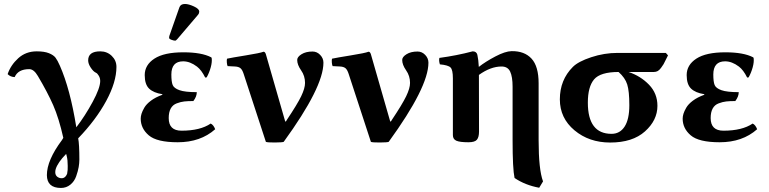

<svg xmlns="http://www.w3.org/2000/svg" viewBox="-20 -700 3838 958"><path d="M561 -366.2Q561 -291 510 -196.5Q459 -102.1 370.1 -9.8Q376 19 376 96.2Q376 113.3 372.6 133.5Q369.1 153.8 360.1 179.4Q351.1 205.1 331.1 221.4Q311 237.8 284.2 237.8Q214.4 237.8 213.9 173.8Q213.9 99.6 289.1 -1L295.9 -12.2Q273.9 -110.4 245.4 -175.3Q216.8 -240.2 168.9 -320.8Q148.9 -355 126 -355Q70.3 -355 53.2 -315.4Q32.2 -315.9 18.1 -330.1Q33.2 -375 71 -409.4Q108.9 -443.8 163.1 -443.8Q201.2 -443.8 224.1 -434.6Q247.1 -425.3 257.1 -412.1Q267.1 -398.9 278.8 -372.1Q330.1 -256.3 360.8 -64.9Q404.8 -122.1 442.4 -191.7Q480 -261.2 480 -295.9Q480 -310.1 472.9 -322Q465.8 -334 459 -336.9Q445.8 -342.8 432.9 -362.3Q419.9 -381.8 419.9 -398.9Q419.9 -443.8 480 -443.8Q514.2 -443.8 537.6 -421.1Q561 -398.4 561 -366.2ZM277.8 188Q303.7 194.8 314.9 167Q318.8 147.9 317.9 127.9Q317.9 98.1 313 79.1L310.1 67.9Q268.1 110.8 257.8 144Q249 179.2 277.8 188Z M902.8 -680.2Q920.9 -680.2 947.5 -668Q974.1 -655.8 974.1 -642.1Q974.1 -633.3 968.8 -627L864.7 -504.9Q857.9 -497.1 854 -497.1Q847.2 -497.1 835.4 -501.5Q823.7 -505.9 823.7 -511.2Q823.7 -517.1 824.7 -520L875 -663.1Q880.9 -680.2 902.8 -680.2ZM894 -394Q835 -394 835 -328.1Q835 -292 841.6 -275.9Q848.1 -259.8 875.5 -250Q902.8 -240.2 961.9 -240.2Q961.9 -218.3 944.8 -195.8Q917 -195.8 899.4 -193.8Q881.8 -191.9 861.8 -184.3Q841.8 -176.8 831.8 -158.4Q821.8 -140.1 821.8 -110.8Q821.8 -47.9 885.7 -47.9Q979 -47.9 1031.2 -83.5Q1045.4 -77.1 1053.7 -55.2Q980.5 9.8 866.7 9.8Q762.7 9.8 722.4 -24.7Q682.1 -59.1 682.1 -107.9Q682.1 -119.1 686 -132.1Q689.9 -145 700 -162.6Q710 -180.2 732.9 -197.5Q755.9 -214.8 790 -227.1V-230Q746.1 -236.8 724.1 -257.8Q702.1 -278.8 702.1 -325.2Q702.1 -376 750.5 -407.5Q798.8 -439 895 -439Q985.8 -439 1033.7 -414.1L1036.1 -411.1Q1039.1 -391.6 1031.5 -364Q1023.9 -336.4 1011.2 -314L1003.9 -313Q985.4 -350.6 962.9 -367.7Q928.2 -394 894 -394Z M1195.8 -331.1Q1189 -352.1 1179.9 -359.6Q1170.9 -367.2 1152.8 -368.2L1115.7 -370.1Q1112.8 -376 1111.8 -388.4Q1110.8 -400.9 1112.8 -407.2Q1134.8 -412.1 1206.3 -423.6Q1277.8 -435.1 1294.9 -441.9Q1302.7 -441.9 1306.6 -429.2L1401.9 -98.1Q1403.8 -92.8 1404.8 -92.8Q1405.8 -92.8 1409.2 -98.1Q1410.6 -100.1 1411.1 -101.6Q1463.4 -179.7 1482.7 -219.7Q1502 -259.8 1502 -286.1Q1502 -321.3 1482.4 -349.1Q1462.9 -377 1462.9 -400.9Q1462.9 -416 1484.4 -429.4Q1505.9 -442.9 1539.6 -442.9Q1561.5 -442.9 1577.6 -426Q1593.8 -409.2 1593.8 -387.2Q1593.8 -265.1 1395.5 7.8Q1388.7 10.7 1351.3 11Q1314 11.2 1306.6 7.8Z M1719.7 -331.1Q1712.9 -352.1 1703.9 -359.6Q1694.8 -367.2 1676.8 -368.2L1639.6 -370.1Q1636.7 -376 1635.7 -388.4Q1634.8 -400.9 1636.7 -407.2Q1658.7 -412.1 1730.2 -423.6Q1801.8 -435.1 1818.8 -441.9Q1826.7 -441.9 1830.6 -429.2L1925.8 -98.1Q1927.7 -92.8 1928.7 -92.8Q1929.7 -92.8 1933.1 -98.1Q1934.6 -100.1 1935.1 -101.6Q1987.3 -179.7 2006.6 -219.7Q2025.9 -259.8 2025.9 -286.1Q2025.9 -321.3 2006.3 -349.1Q1986.8 -377 1986.8 -400.9Q1986.8 -416 2008.3 -429.4Q2029.8 -442.9 2063.5 -442.9Q2085.4 -442.9 2101.6 -426Q2117.7 -409.2 2117.7 -387.2Q2117.7 -265.1 1919.4 7.8Q1912.6 10.7 1875.2 11Q1837.9 11.2 1830.6 7.8Z M2370.1 -43.5Q2370.1 -15.6 2359.6 -2.9Q2349.1 9.8 2317.4 9.8Q2274.4 9.8 2257.1 2.2Q2239.7 -5.4 2239.7 -25.9Q2239.7 -215.3 2239.7 -309.1Q2239.7 -351.1 2228.3 -363Q2216.8 -375 2174.8 -378.9Q2168.9 -397.9 2172.4 -411.1Q2257.3 -422.4 2338.4 -443.8Q2357.4 -443.8 2361.8 -426.8Q2367.2 -402.8 2369.1 -366.2Q2401.9 -392.1 2451.4 -418.2Q2501 -444.3 2532.7 -444.8Q2596.7 -445.8 2632.1 -407.5Q2667.5 -369.1 2667.5 -284.2V0Q2667.5 146 2689.5 205.1L2670.4 236.8Q2599.6 223.6 2547.4 188Q2537.6 142.1 2537.6 0V-267.1Q2537.6 -316.9 2525.6 -342.5Q2513.7 -368.2 2482.4 -368.2Q2428.2 -368.2 2369.6 -326.2V-321.3Q2369.6 -229 2370.1 -43.5Z M3242.2 -340.8H3116.2Q3176.3 -320.8 3218.3 -277.3Q3260.3 -233.9 3260.3 -171.9Q3260.3 -100.1 3198.2 -44.4Q3136.2 11.2 3024.4 11.2Q2919.4 11.2 2846.4 -49.8Q2773.4 -110.8 2773.4 -204.1Q2773.4 -301.3 2838.4 -366.2Q2865.2 -393.1 2930.2 -414.6Q2995.1 -436 3061 -436H3302.2L3313 -423.8Q3310.1 -418.9 3302.7 -403.1Q3295.4 -387.2 3290.8 -379.6Q3286.1 -372.1 3278.1 -361.1Q3270 -350.1 3261.7 -345.5Q3253.4 -340.8 3242.2 -340.8ZM3031.2 -32.2Q3073.2 -32.2 3096.7 -68.6Q3120.1 -105 3120.1 -175Q3120.1 -245.1 3109.6 -278.6Q3099.1 -312 3066.4 -340.8Q2975.6 -340.8 2944.3 -304Q2913.1 -267.1 2913.1 -188Q2913.1 -32.2 3031.2 -32.2Z M3598.1 -394Q3539.1 -394 3539.1 -328.1Q3539.1 -292 3545.7 -275.9Q3552.2 -259.8 3579.6 -250Q3606.9 -240.2 3666 -240.2Q3666 -218.3 3648.9 -195.8Q3621.1 -195.8 3603.5 -193.8Q3585.9 -191.9 3565.9 -184.3Q3545.9 -176.8 3535.9 -158.4Q3525.9 -140.1 3525.9 -110.8Q3525.9 -47.9 3589.8 -47.9Q3683.1 -47.9 3735.4 -83.5Q3749.5 -77.1 3757.8 -55.2Q3684.6 9.8 3570.8 9.8Q3466.8 9.8 3426.5 -24.7Q3386.2 -59.1 3386.2 -107.9Q3386.2 -119.1 3390.1 -132.1Q3394 -145 3404.1 -162.6Q3414.1 -180.2 3437 -197.5Q3460 -214.8 3494.1 -227.1V-230Q3450.2 -236.8 3428.2 -257.8Q3406.2 -278.8 3406.2 -325.2Q3406.2 -376 3454.6 -407.5Q3502.9 -439 3599.1 -439Q3689.9 -439 3737.8 -414.1L3740.2 -411.1Q3743.2 -391.6 3735.6 -364Q3728 -336.4 3715.3 -314L3708 -313Q3689.5 -350.6 3667 -367.7Q3632.3 -394 3598.1 -394Z"/></svg>

Font: Linux Biolinum
Style: Bold
Weight: 700
Designer: Philipp H. Poll
Foundry: Philipp H. Poll
Version: Version 1.3.2 ; ttfautohint (v0.9)